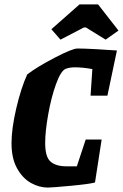

<svg xmlns="http://www.w3.org/2000/svg" viewBox="-20 -838 555 867"><path d="M389 -406 397 -526Q354 -534 318 -534Q294 -534 276 -527Q254 -517 232.5 -457Q211 -397 197.5 -320.5Q184 -244 184 -192Q184 -129 208.5 -108Q233 -87 279 -87H327L367 -208H439L409 -14Q385 -7 299.5 1Q214 9 196 9Q157 9 119.5 -12Q82 -33 57 -78Q32 -123 32 -191Q32 -257 53.5 -349Q75 -441 103 -502Q149 -537 228 -578Q307 -619 330 -619Q358 -619 414 -616Q470 -613 508 -610L465 -406ZM253 -659 212 -706 339 -818H423L515 -700L457 -659L368 -714H359Z"/></svg>

Font: Grenze
Style: Bold Italic
Weight: 700
Italic angle: -10°
Designer: Renata Polastri
Foundry: Omnibus-Type
Version: Version 1.002; ttfautohint (v1.8)